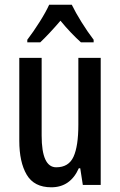

<svg xmlns="http://www.w3.org/2000/svg" viewBox="-20 -786 511 816"><path d="M408 -540V0H332L321 -71H315Q279 10 198 10Q125 10 93.5 -43.5Q62 -97 62 -188V-540H157V-210Q157 -75 219 -75Q272 -75 292.5 -120Q313 -165 313 -256V-540ZM285 -766Q301 -733 326.5 -692Q352 -651 378 -617V-606H324Q304 -624 281.5 -647.5Q259 -671 237 -698Q214 -671 191 -646.5Q168 -622 151 -606H96V-617Q122 -651 148.5 -693Q175 -735 189 -766Z"/></svg>

Font: Noto Sans Tamil ExtraCondensed Medium
Style: Regular
Weight: 500
Width: 2
Designer: Jelle Bosma - Monotype Design Team
Foundry: Monotype Imaging Inc.
Version: Version 2.004; ttfautohint (v1.8.4.7-5d5b)